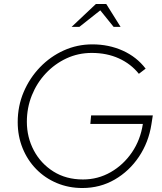

<svg xmlns="http://www.w3.org/2000/svg" viewBox="-20 -934 813 965"><path d="M394 11Q325 11 265.5 -14Q206 -39 162 -84Q118 -129 93.5 -189.5Q69 -250 69 -320Q69 -401 99 -471.5Q129 -542 181 -596Q233 -650 300.5 -680.5Q368 -711 444 -711Q527 -711 597 -679.5Q667 -648 712 -589L678 -563Q638 -613 577.5 -640.5Q517 -668 441 -668Q373 -668 314 -640.5Q255 -613 210 -565Q165 -517 140 -454.5Q115 -392 115 -322Q115 -244 150 -178Q185 -112 248.5 -72Q312 -32 397 -32Q472 -32 536 -68.5Q600 -105 643 -168Q686 -231 698 -311H434L438 -354H748L741 -309Q727 -219 678.5 -146.5Q630 -74 556.5 -31.5Q483 11 394 11ZM340 -799 462 -914H514L586 -799H551L484 -882L379 -799Z"/></svg>

Font: Red Hat Display
Style: Italic
Weight: 300
Italic angle: -12°
Designer: Pentagram, MCKL
Foundry: Pentagram, MCKL
Version: Version 1.023